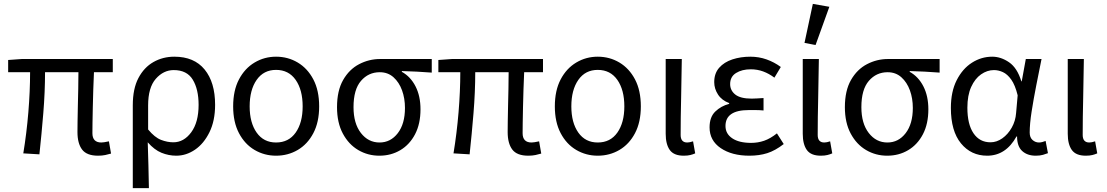

<svg xmlns="http://www.w3.org/2000/svg" viewBox="-20 -790 5700 989"><path d="M485 12Q427 12 403 -19.5Q379 -51 379 -110Q379 -129 379.5 -164Q380 -199 381 -243Q382 -287 383 -332.5Q384 -378 384 -418H212Q212 -316 203 -206.5Q194 -97 183 5L100 0Q117 -103 126 -211.5Q135 -320 135 -418H22V-481L92 -486H561V-418H464Q462 -377 460.5 -329.5Q459 -282 458 -237Q457 -192 456.5 -157Q456 -122 456 -104Q456 -56 502 -56Q514 -56 541 -62L552 1Q539 5 522.5 8.5Q506 12 485 12Z M664 179V-248Q664 -333 693 -388Q722 -443 770.5 -470.5Q819 -498 878 -498Q980 -498 1034 -432Q1088 -366 1088 -250Q1088 -168 1059 -109Q1030 -50 984.5 -19Q939 12 888 12Q849 12 812 -3Q775 -18 741 -57Q743 8 744.5 61Q746 114 747 179ZM873 -57Q927 -57 965 -108.5Q1003 -160 1003 -250Q1003 -330 973 -379.5Q943 -429 875 -429Q822 -429 782.5 -384Q743 -339 743 -247V-123Q777 -82 809.5 -69.5Q842 -57 873 -57Z M1402 12Q1342 12 1291.5 -17.5Q1241 -47 1211 -104Q1181 -161 1181 -242Q1181 -324 1211 -381Q1241 -438 1291.5 -468Q1342 -498 1402 -498Q1463 -498 1513.5 -468Q1564 -438 1594 -381Q1624 -324 1624 -242Q1624 -161 1594 -104Q1564 -47 1513.5 -17.5Q1463 12 1402 12ZM1402 -56Q1467 -56 1503 -107Q1539 -158 1539 -242Q1539 -327 1503 -378.5Q1467 -430 1402 -430Q1338 -430 1302 -378.5Q1266 -327 1266 -242Q1266 -158 1302 -107Q1338 -56 1402 -56Z M1934 12Q1875 12 1825.5 -17Q1776 -46 1746 -102Q1716 -158 1716 -238Q1716 -323 1747.5 -378Q1779 -433 1830 -459.5Q1881 -486 1938 -486H2204V-416Q2163 -419 2127 -421Q2091 -423 2050 -424V-420Q2095 -395 2120.5 -345Q2146 -295 2146 -227Q2146 -152 2118 -98.5Q2090 -45 2042 -16.5Q1994 12 1934 12ZM1935 -56Q1992 -56 2029 -104Q2066 -152 2066 -234Q2066 -283 2051 -324.5Q2036 -366 2007 -392Q1978 -418 1936 -418Q1878 -418 1839.5 -373.5Q1801 -329 1801 -238Q1801 -154 1839 -105Q1877 -56 1935 -56Z M2701 12Q2643 12 2619 -19.5Q2595 -51 2595 -110Q2595 -129 2595.5 -164Q2596 -199 2597 -243Q2598 -287 2599 -332.5Q2600 -378 2600 -418H2428Q2428 -316 2419 -206.5Q2410 -97 2399 5L2316 0Q2333 -103 2342 -211.5Q2351 -320 2351 -418H2238V-481L2308 -486H2777V-418H2680Q2678 -377 2676.5 -329.5Q2675 -282 2674 -237Q2673 -192 2672.5 -157Q2672 -122 2672 -104Q2672 -56 2718 -56Q2730 -56 2757 -62L2768 1Q2755 5 2738.5 8.5Q2722 12 2701 12Z M3059 12Q2999 12 2948.5 -17.5Q2898 -47 2868 -104Q2838 -161 2838 -242Q2838 -324 2868 -381Q2898 -438 2948.5 -468Q2999 -498 3059 -498Q3120 -498 3170.5 -468Q3221 -438 3251 -381Q3281 -324 3281 -242Q3281 -161 3251 -104Q3221 -47 3170.5 -17.5Q3120 12 3059 12ZM3059 -56Q3124 -56 3160 -107Q3196 -158 3196 -242Q3196 -327 3160 -378.5Q3124 -430 3059 -430Q2995 -430 2959 -378.5Q2923 -327 2923 -242Q2923 -158 2959 -107Q2995 -56 3059 -56Z M3502 12Q3451 12 3430 -17.5Q3409 -47 3409 -101V-486H3492Q3491 -388 3488.5 -285.5Q3486 -183 3486 -95Q3486 -56 3520 -56Q3532 -56 3550 -62L3561 0Q3550 5 3536 8.5Q3522 12 3502 12Z M3840 12Q3750 12 3692.5 -27Q3635 -66 3635 -134Q3635 -187 3664.5 -215.5Q3694 -244 3736 -255V-259Q3698 -273 3678.5 -303Q3659 -333 3659 -367Q3659 -412 3684.5 -441Q3710 -470 3752.5 -484Q3795 -498 3845 -498Q3889 -498 3928.5 -484Q3968 -470 4002 -445L3969 -390Q3941 -411 3911 -422Q3881 -433 3847 -433Q3802 -433 3771.5 -414Q3741 -395 3741 -357Q3741 -324 3767.5 -303Q3794 -282 3852 -282Q3866 -282 3880 -283Q3894 -284 3913 -285V-221Q3891 -223 3873 -223Q3855 -223 3837 -223Q3717 -223 3717 -141Q3717 -101 3752 -77.5Q3787 -54 3849 -54Q3884 -54 3916 -65Q3948 -76 3982 -103L4017 -48Q3973 -14 3932 -1Q3891 12 3840 12Z M4208 12Q4157 12 4136 -17.5Q4115 -47 4115 -101V-486H4198Q4197 -388 4194.5 -285.5Q4192 -183 4192 -95Q4192 -56 4226 -56Q4238 -56 4256 -62L4267 0Q4256 5 4242 8.5Q4228 12 4208 12ZM4181 -558 4124 -569 4167 -770 4252 -755Z M4550 12Q4491 12 4441.5 -17Q4392 -46 4362 -102Q4332 -158 4332 -238Q4332 -323 4363.5 -378Q4395 -433 4446 -459.5Q4497 -486 4554 -486H4820V-416Q4779 -419 4743 -421Q4707 -423 4666 -424V-420Q4711 -395 4736.5 -345Q4762 -295 4762 -227Q4762 -152 4734 -98.5Q4706 -45 4658 -16.5Q4610 12 4550 12ZM4551 -56Q4608 -56 4645 -104Q4682 -152 4682 -234Q4682 -283 4667 -324.5Q4652 -366 4623 -392Q4594 -418 4552 -418Q4494 -418 4455.5 -373.5Q4417 -329 4417 -238Q4417 -154 4455 -105Q4493 -56 4551 -56Z M5065 12Q4982 12 4930 -51.5Q4878 -115 4878 -234Q4878 -318 4908 -377Q4938 -436 4986.5 -467Q5035 -498 5091 -498Q5136 -498 5178 -469Q5220 -440 5241 -371H5243L5264 -486H5345Q5332 -422 5318 -351Q5304 -280 5294 -216Q5284 -152 5284 -107Q5284 -82 5298.5 -69Q5313 -56 5332 -56Q5340 -56 5349.5 -58.5Q5359 -61 5366 -64L5378 -1Q5368 3 5352.5 7.5Q5337 12 5315 12Q5272 12 5245.5 -12Q5219 -36 5219 -87H5216Q5161 12 5065 12ZM5082 -57Q5114 -57 5143 -77.5Q5172 -98 5191.5 -132.5Q5211 -167 5214 -208L5222 -299Q5209 -352 5189 -380Q5169 -408 5146 -418.5Q5123 -429 5100 -429Q5065 -429 5033.5 -407Q5002 -385 4982.5 -342Q4963 -299 4963 -235Q4963 -150 4994.5 -103.5Q5026 -57 5082 -57Z M5573 12Q5522 12 5501 -17.5Q5480 -47 5480 -101V-486H5563Q5562 -388 5559.5 -285.5Q5557 -183 5557 -95Q5557 -56 5591 -56Q5603 -56 5621 -62L5632 0Q5621 5 5607 8.5Q5593 12 5573 12Z"/></svg>

Font: .
Style: 
Weight: 400
Designer: Paul D. Hunt, Dalton Maag
Foundry: Dalton Maag Ltd
Version: Version 1.200